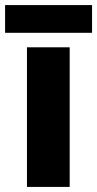

<svg xmlns="http://www.w3.org/2000/svg" viewBox="-33 -735 382 755"><path d="M329 -715H-13V-606H329ZM241 0V-549H73V0Z"/></svg>

Font: Noto Sans Arabic ExtBd
Style: Regular
Weight: 800
Designer: Monotype Design Team, Nadine Chahine, Nizar Qandah and Khaled Hosny
Foundry: Monotype Imaging Inc.
Version: Version 2.012